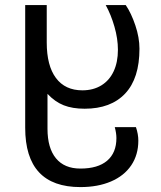

<svg xmlns="http://www.w3.org/2000/svg" viewBox="-20 -570 640 762"><path d="M80 -63V-550H165.5V-401.5Q165.5 -309.5 202 -260.5Q238.5 -211.5 307 -211.5Q350 -211.5 382 -231Q414 -250.5 431 -286.8Q448 -323 448 -372.5Q448 -416.5 434.2 -464.2Q420.5 -512 399.5 -550H479Q501 -517.5 517.2 -469.2Q533.5 -421 533.5 -376.5Q533.5 -259 476.8 -198.8Q420 -138.5 316 -138.5Q267.5 -138.5 232.8 -152.2Q198 -166 168.5 -197.5V-59Q168.5 17.5 202 58.2Q235.5 99 299 99Q368.5 99 405.2 67.8Q442 36.5 442 -22Q442 -41 435.5 -65.5H519.5Q529 -37.5 529 -12Q529 44.5 500.8 86.2Q472.5 128 420.5 150.2Q368.5 172.5 299 172.5Q80 172.5 80 -63Z"/></svg>

Font: JuliaMono
Style: Regular
Weight: 400
Monospace: yes
Designer: cormullion
Foundry: corm
Version: Version 0.055; ttfautohint (v1.8.4)